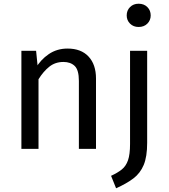

<svg xmlns="http://www.w3.org/2000/svg" viewBox="-20 -800 906 1032"><path d="M343 -539Q416 -539 456 -496Q496 -453 496 -378V0H404V-365Q404 -424 381.5 -445.5Q359 -467 321 -467Q277 -467 245 -441.5Q213 -416 187 -374L171 -432Q198 -479 242 -509Q286 -539 343 -539ZM95 -527H174L187 -398V0H95ZM679 -527H771V-32Q771 42 752.5 86.5Q734 131 697 159Q660 187 604 212L577 145Q612 129 634.5 111Q657 93 668 61.5Q679 30 679 -26ZM725 -780Q754 -780 772 -762Q790 -744 790 -717Q790 -691 772 -673Q754 -655 725 -655Q697 -655 679 -673Q661 -691 661 -717Q661 -744 679 -762Q697 -780 725 -780Z"/></svg>

Font: Fira Sans Variable
Style: Regular
Weight: 400
Designer: Carrois Corporate & Edenspiekermann AG
Foundry: Carrois Corporate GbR & Edenspiekermann AG
Version: Version 4.202